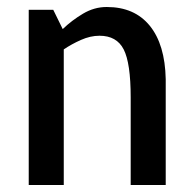

<svg xmlns="http://www.w3.org/2000/svg" viewBox="-20 -528 555 548"><path d="M453 0H353V-250Q353 -348 333 -387Q313 -426 264 -426Q238 -426 211 -414Q184 -402 162 -387V0H62V-500H132L159 -445Q185 -470 217 -489Q249 -508 284 -508H285Q364 -508 407.5 -454.5Q451 -401 453 -302V-250Z"/></svg>

Font: Epunda Sans Medium
Style: Regular
Weight: 500
Designer: Simon Atzbach
Foundry: typofactur
Version: Version 2.204; ttfautohint (v1.8.4.7-5d5b)